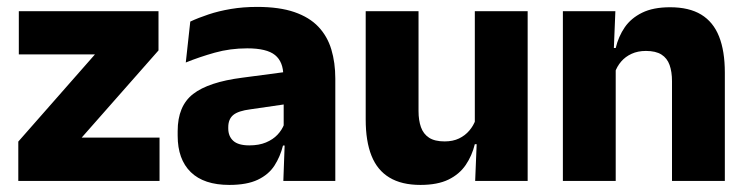

<svg xmlns="http://www.w3.org/2000/svg" viewBox="-20 -524 2166 556"><path d="M442 -125.5V0H33V-114L255 -366.5H34.5V-491.5H439V-378L216.5 -125.5Z M800.5 0 805 -123 801.5 -130.5V-284L800.5 -304Q800.5 -345 776.5 -364.5Q752.5 -384 696 -384Q646.5 -384 602 -371.5Q557.5 -359 518 -343L531 -461.5Q554.5 -472.5 583.8 -482.2Q613 -492 648.5 -498Q684 -504 724.5 -504Q789 -504 832.5 -489Q876 -474 902 -446.5Q928 -419 939.5 -380.8Q951 -342.5 951 -296.5V0ZM644 11.5Q570.5 11.5 532.5 -25.5Q494.5 -62.5 494.5 -131V-144.5Q494.5 -217 539.2 -251.8Q584 -286.5 681.5 -299L813.5 -316.5L822.5 -224.5L705.5 -207.5Q670 -203 655.5 -191Q641 -179 641 -155.5V-152Q641 -129.5 655.5 -116.2Q670 -103 702 -103Q730 -103 750.2 -111.5Q770.5 -120 783.5 -133.8Q796.5 -147.5 803 -164.5L824.5 -102.5H799.5Q791.5 -70.5 774.8 -44.5Q758 -18.5 726.5 -3.5Q695 11.5 644 11.5Z M1192 -491.5V-202.5Q1192 -175.5 1199 -155.8Q1206 -136 1222.5 -125.2Q1239 -114.5 1267.5 -114.5Q1291.5 -114.5 1309.2 -123Q1327 -131.5 1339.2 -146Q1351.5 -160.5 1357.5 -178L1381 -106.5H1355Q1347 -73.5 1328.8 -46.5Q1310.5 -19.5 1278.8 -4Q1247 11.5 1197.5 11.5Q1143 11.5 1107.8 -9.8Q1072.5 -31 1055.8 -73Q1039 -115 1039 -178V-491.5ZM1508 -491.5V0H1356L1361 -123L1355 -137V-491.5Z M1926 0V-289Q1926 -316 1919 -335.8Q1912 -355.5 1895.5 -366Q1879 -376.5 1850.5 -376.5Q1827 -376.5 1809 -368.2Q1791 -360 1778.8 -345.8Q1766.5 -331.5 1760.5 -313.5L1737 -385H1763Q1771 -418.5 1789.2 -445Q1807.5 -471.5 1839.5 -487.2Q1871.5 -503 1920.5 -503Q1975.5 -503 2010.5 -481.8Q2045.5 -460.5 2062.2 -418.5Q2079 -376.5 2079 -313.5V0ZM1610 0V-491.5H1762L1757 -368.5L1763 -354V0Z"/></svg>

Font: Anek Tamil
Style: Bold
Weight: 700
Designer: Aadarsh Rajan (Tamil), Yesha Goshar (Latin)
Foundry: Ek Type
Version: Version 1.003